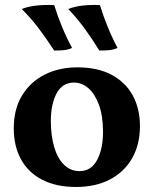

<svg xmlns="http://www.w3.org/2000/svg" viewBox="-20 -735 612 764"><path d="M282.7 9Q203.7 9 148 -19.7Q92.3 -48.4 63.6 -100.9Q34.8 -153.3 34.8 -224.3Q34.8 -301.2 68 -355.4Q101.1 -409.7 158.4 -438.4Q215.7 -467 287.4 -467Q369.4 -467 424.8 -437Q480.3 -407 508.6 -354.5Q536.9 -302.1 536.9 -233.2Q536.9 -160 505.8 -105.4Q474.7 -50.9 417.7 -21Q360.6 9 282.7 9ZM296.5 -54.1Q342.9 -54.1 366.4 -98.4Q389.9 -142.7 389.9 -210.2Q389.9 -273.8 373.8 -317.7Q357.6 -361.6 331.6 -384.1Q305.5 -406.5 274.8 -406.5Q227.8 -406.5 205 -362.9Q182.3 -319.3 182.3 -254.2Q182.3 -195.5 195.6 -150.1Q209 -104.7 234.8 -79.4Q260.6 -54.1 296.5 -54.1ZM375.3 -534Q346 -581.2 317.1 -620.9Q288.2 -660.6 251.5 -699.3Q278.8 -709.8 311.8 -713.2Q344.9 -716.5 377.7 -714.6Q389.7 -674.7 407.7 -630.2Q425.8 -585.7 447.7 -544.3Q433.5 -537.7 415.9 -535.6Q398.4 -533.5 375.3 -534ZM195.5 -534Q164.6 -581.2 134.9 -620.9Q105.2 -660.6 66.4 -699.3Q94.2 -709.8 127.8 -713.2Q161.4 -716.5 195.8 -714.6Q207.8 -674.7 226.1 -630.2Q244.4 -585.7 266.8 -544.3Q252.6 -537.7 235.3 -535.6Q218 -533.5 195.5 -534Z"/></svg>

Font: Vollkorn
Style: Regular
Weight: 400
Designer: Friedrich Althausen
Foundry: Friedrich Althausen
Version: Version 5.001